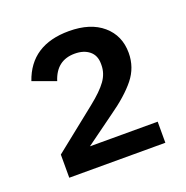

<svg xmlns="http://www.w3.org/2000/svg" viewBox="-79 -777 505 522"><g transform="rotate(-20 173.0 -516.5)"><path d="M37 -329V-396L160 -494Q194 -521 209 -542Q224 -563 224 -587V-591Q224 -615 208 -628Q192 -641 166 -641Q113 -641 96 -587L30 -611Q62 -704 172 -704Q234 -704 269.5 -673.5Q305 -643 305 -593Q305 -551 279 -518.5Q253 -486 203 -451L119 -390H315V-329Z"/></g></svg>

Font: Anuphan Medium
Style: Regular
Weight: 500
Designer: Mike Abbink, Paul van der Laan, Pieter van Rosmalen, Mint Tantisuwanna
Foundry: Bold Monday; Cadson Demak
Version: Version 3.002;hotconv 1.0.109;makeotfexe 2.5.65596